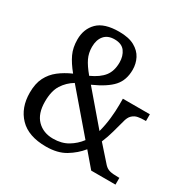

<svg xmlns="http://www.w3.org/2000/svg" viewBox="-165 -875 1019 1035"><g transform="rotate(30 345.0 -357.0)"><path d="M253 10Q144 10 88.5 -47.5Q33 -105 33 -199Q33 -256 52.5 -294Q72 -332 105.5 -358Q139 -384 184 -404Q148 -448 130 -486.5Q112 -525 112 -575Q112 -641 153.5 -682.5Q195 -724 287 -724Q347 -724 383 -704Q419 -684 435.5 -652Q452 -620 452 -582Q452 -518 416 -477.5Q380 -437 297 -400L462 -207Q474 -252 479 -298Q484 -344 484 -382V-421H652V-379H643Q622 -379 603 -375.5Q584 -372 569 -358Q554 -344 547 -313Q538 -280 527.5 -241.5Q517 -203 501 -165L588 -67Q602 -52 620 -47Q638 -42 673 -42H681V0H530L454 -89Q421 -48 373 -19Q325 10 253 10ZM265 -437Q320 -462 345.5 -495Q371 -528 371 -581Q371 -621 351 -648.5Q331 -676 286 -676Q244 -676 222 -650Q200 -624 200 -580Q200 -542 215 -510.5Q230 -479 265 -437ZM265 -46Q318 -46 356.5 -69Q395 -92 421 -127L217 -365Q177 -341 152.5 -302.5Q128 -264 128 -198Q128 -123 166 -84.5Q204 -46 265 -46Z"/></g></svg>

Font: Noto Serif Hebrew SemiCondensed
Style: Regular
Weight: 400
Width: 4
Designer: Monotype Design Team
Foundry: Monotype Imaging Inc.
Version: Version 2.004; ttfautohint (v1.8.4.7-5d5b)